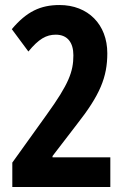

<svg xmlns="http://www.w3.org/2000/svg" viewBox="-20 -744 509 764"><path d="M419 0V-118H189V-123L285 -248C378 -366 407 -437 407 -532C407 -647 330 -724 217 -724C141 -724 86 -698 27 -628L93 -539C134 -589 164 -606 202 -606C249 -606 272 -574 272 -524C272 -459 254 -410 166 -288L29 -97V0Z"/></svg>

Font: Noto Sans Thai Looped ExtraCondensed
Style: Bold
Weight: 700
Width: 2
Designer: Sasikarn Vongin, Ben Mitchell
Foundry: The Fontpad Ltd
Version: Version 1.001